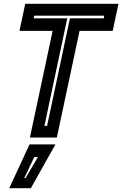

<svg xmlns="http://www.w3.org/2000/svg" viewBox="-20 -720 640 1005"><path d="M136.5 0 255.5 -558.5H82L112 -700H600L570 -558.5H396.5L277.5 0ZM212.5 -61H226.5L346 -624H523L526 -638H159L156 -624H332ZM28.5 265 134.5 36H270L141.5 265ZM107 212H114L178.5 102H159.5Z"/></svg>

Font: Tourney Thin
Style: Italic
Weight: 100
Italic angle: -12°
Designer: Tyler Finck
Foundry: Etcetera Type Co
Version: Version 1.015